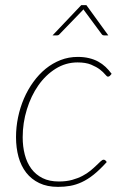

<svg xmlns="http://www.w3.org/2000/svg" viewBox="-20 -723 496 749"><path d="M396.5 -91Q369.5 -61 345.8 -42Q322 -23 299.2 -12.5Q276.5 -2 254 2Q231.5 6 206.5 6Q164 6 133.2 -8.8Q102.5 -23.5 82.2 -49.5Q62 -75.5 52.2 -111Q42.5 -146.5 42.5 -188Q42.5 -227 50.5 -265.5Q58.5 -304 73.5 -338.8Q88.5 -373.5 110 -403.2Q131.5 -433 158.2 -454.8Q185 -476.5 216.5 -488.8Q248 -501 283.5 -501Q307.5 -501 327.2 -496.2Q347 -491.5 363 -482.8Q379 -474 391.8 -462Q404.5 -450 415.5 -435L408.5 -427Q405.5 -424 401 -424Q397 -424 390 -432.8Q383 -441.5 369.8 -451.8Q356.5 -462 335.5 -470.8Q314.5 -479.5 282.5 -479.5Q236.5 -479.5 197.2 -455Q158 -430.5 129.5 -389.8Q101 -349 84.8 -296.2Q68.5 -243.5 68.5 -187.5Q68.5 -151 76.8 -119.5Q85 -88 102.2 -64.8Q119.5 -41.5 146 -28.2Q172.5 -15 209.5 -15Q238.5 -15 261.2 -21.2Q284 -27.5 302 -37Q320 -46.5 333.2 -57.5Q346.5 -68.5 356.2 -78Q366 -87.5 372.8 -93.8Q379.5 -100 384 -100Q388.5 -100 391.5 -97ZM402.5 -585H385Q383.5 -585 381 -586Q378.5 -587 376.5 -590L308.5 -682L305.5 -686.5Q304.5 -685.5 303.5 -684.2Q302.5 -683 301.5 -682L212.5 -590Q209 -585 202.5 -585H185L297 -703H317Z"/></svg>

Font: Lato ExtraLight
Style: Italic
Weight: 275
Italic angle: -7°
Designer: Lukasz Dziedzic with Adam Twardoch and Botio Nikoltchev
Foundry: tyPoland Lukasz Dziedzic
Version: Version 2.015; 2015-08-06; http://www.latofonts.com/